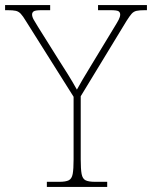

<svg xmlns="http://www.w3.org/2000/svg" viewBox="-31 -734 597 754"><path d="M153 0V-20H202Q227 -20 239 -26Q251 -32 254.5 -51Q258 -70 258 -108V-354L71 -651Q59 -671 50.5 -680Q42 -689 31 -691.5Q20 -694 -2 -694H-11V-714H166V-694H133Q108 -694 101.5 -689.5Q95 -685 95 -677Q95 -668 101.5 -656.5Q108 -645 118 -629L197 -503Q217 -472 236 -441.5Q255 -411 271 -382Q279 -397 292.5 -420Q306 -443 325 -474L419 -629Q429 -645 435 -656.5Q441 -668 441 -677Q441 -685 435 -689.5Q429 -694 403 -694H354V-714H546V-694H538Q517 -694 505.5 -691.5Q494 -689 486 -680Q478 -671 466 -652L286 -356V-108Q286 -70 289.5 -51Q293 -32 305 -26Q317 -20 342 -20H390V0Z"/></svg>

Font: Noto Serif Tamil Thin
Style: Regular
Weight: 100
Designer: Indian Type Foundry, Tom Grace, and the Monotype Design Team
Foundry: Monotype Imaging Inc.
Version: Version 2.004; ttfautohint (v1.8.4.7-5d5b)